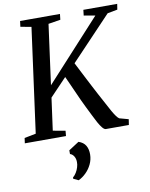

<svg xmlns="http://www.w3.org/2000/svg" viewBox="-113 -820 919 1176"><g transform="rotate(-10 347.0 -231.5)"><path d="M-6.5 0 -2 -32.5 69.5 -46.5 157.5 -695.5 90.5 -707.5 95 -743H343L339 -707.5L263.5 -695.5L213 -322.5L555 -696L484.5 -708L488.5 -743H699L693.5 -708L631.5 -696.5L378.5 -430Q389 -409.5 403 -382Q417 -354.5 432.2 -325Q447.5 -295.5 461.8 -267.8Q476 -240 487.5 -219Q507.5 -182.5 522.8 -153.5Q538 -124.5 550 -103.2Q562 -82 571.8 -68.8Q581.5 -55.5 589.5 -50.5L646 -35L640.5 0H496.5Q487 -1 475.8 -14.8Q464.5 -28.5 452.2 -50.8Q440 -73 427 -100Q414 -127 400.5 -153.5Q389.5 -175 377.5 -201.5Q365.5 -228 353 -256Q340.5 -284 328.8 -310Q317 -336 307.5 -357L203 -247.5L175.5 -46.5L252.5 -32.5L249.5 0ZM247.5 265 248 257Q260 247 269 232.2Q278 217.5 283.2 200.5Q288.5 183.5 288 168Q288 148 279 132.8Q270 117.5 254.5 112.5V89.5L318.5 48Q349 58 362.5 80.8Q376 103.5 375.5 137Q375 168.5 361.5 196.8Q348 225 326.2 246.5Q304.5 268 279 280Z"/></g></svg>

Font: Merriweather 60pt
Style: Italic
Weight: 400
Italic angle: -7.8°
Version: Version 2.101